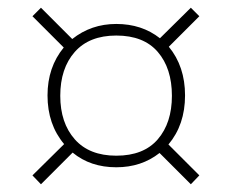

<svg xmlns="http://www.w3.org/2000/svg" viewBox="-20 -588 600 497"><path d="M459 -341Q459 -265 416 -214L496 -134L474 -111L393 -192Q346 -155 281 -155Q214 -155 168 -193L86 -111L64 -134L146 -215Q103 -266 103 -341Q103 -414 145 -465L64 -546L86 -568L167 -487Q216 -526 281 -526Q347 -526 394 -489L474 -568L496 -546L417 -467Q459 -416 459 -341ZM136 -340Q136 -270 173.5 -227.5Q211 -185 281 -185Q352 -185 388.5 -227.5Q425 -270 425 -340Q425 -411 388.5 -453.5Q352 -496 281 -496Q211 -496 173.5 -453.5Q136 -411 136 -340Z"/></svg>

Font: Fira Sans UltraLight
Style: Regular
Weight: 200
Designer: Carrois Corporate & Edenspiekermann AG
Foundry: Carrois Corporate GbR & Edenspiekermann AG
Version: Version 4.106;PS 004.106;hotconv 1.0.70;makeotf.lib2.5.58329